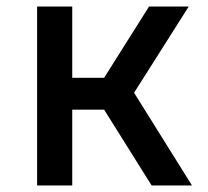

<svg xmlns="http://www.w3.org/2000/svg" viewBox="-20 -570 640 590"><path d="M94 0V-550H202V-331H300L438 -550H560L392 -285L570 0H446L300 -233H202V0Z"/></svg>

Font: JetBrains Mono NL SemiBold
Style: Regular
Weight: 600
Designer: Philipp Nurullin, Konstantin Bulenkov
Foundry: JetBrains
Version: Version 2.304; ttfautohint (v1.8.4.7-5d5b)